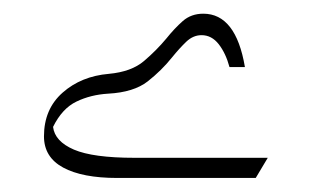

<svg xmlns="http://www.w3.org/2000/svg" viewBox="-20 -973 453 279"><path d="M138.2 -865.7Q170.9 -868.7 189.2 -884.3Q207.5 -899.9 221.7 -917Q233.4 -931.6 245.6 -942.4Q257.8 -953.1 275.4 -953.1Q322.8 -953.1 335.9 -875.5H313.5Q308.1 -895.5 297.9 -908.7Q287.6 -921.9 272.9 -921.9Q260.7 -921.9 250.7 -912.4Q240.7 -902.8 230 -889.6Q214.8 -870.6 194.6 -854.7Q174.3 -838.9 137.2 -836.9Q111.8 -835.4 91.1 -825.4Q70.3 -815.4 57.1 -788.6Q59.6 -767.6 87.4 -755.6Q115.2 -743.7 175.3 -743.7H369.1L351.6 -714.4H150.4Q99.6 -714.4 71.8 -729.5Q43.9 -744.6 43.9 -774.9Q43.9 -814.5 71 -838.4Q98.1 -862.3 138.2 -865.7Z"/></svg>

Font: Pinar Regular
Style: Regular
Weight: 400
Designer: Amin Abedi
Version: Version 3.000